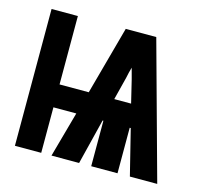

<svg xmlns="http://www.w3.org/2000/svg" viewBox="-82 -613 757 705"><g transform="rotate(15 297.0 -260.0)"><path d="M31 0V-520H131V-260H242L313 -520H429L572 0H468L425 -173H421V0H321V-173H318L275 0H170L218 -173H131V0ZM403 -260 382 -347Q379 -357 376.5 -367.5Q374 -378 371 -388Q368 -378 365.5 -367.5Q363 -357 361 -347L339 -260Z"/></g></svg>

Font: Iosevka QP
Style: Bold
Weight: 700
Designer: Belleve Invis
Foundry: Belleve Invis
Version: Version 20.0.0; ttfautohint (v1.8.4)